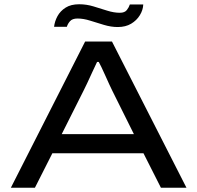

<svg xmlns="http://www.w3.org/2000/svg" viewBox="-20 -882 927 902"><path d="M31 0 380 -687H506L856 0H736L654 -162H226L144 0ZM270 -252H609L508 -455Q502 -467 493 -486.5Q484 -506 474.5 -527.5Q465 -549 456.5 -566.5Q448 -584 444 -591H436Q426 -570 413.5 -543Q401 -516 390 -492Q379 -468 372 -455ZM234 -756Q237 -782 250 -806Q263 -830 288 -846Q313 -862 352 -862Q386 -862 419 -852Q452 -842 483.5 -832Q515 -822 543 -822Q566 -822 576 -835Q586 -848 590 -861H653Q652 -835 637 -810.5Q622 -786 596 -770.5Q570 -755 533 -755Q502 -755 468.5 -765Q435 -775 403.5 -785Q372 -795 344 -795Q320 -795 309 -782.5Q298 -770 294 -756Z"/></svg>

Font: Archivo Expanded
Style: Regular
Weight: 400
Width: 7
Designer: Hector Gatti
Foundry: Omnibus-Type
Version: Version 2.001